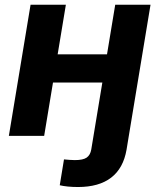

<svg xmlns="http://www.w3.org/2000/svg" viewBox="-20 -562 659 794"><path d="M302.7 211.4Q280.8 211.4 261 209.5Q241.2 207.5 227.1 204.1L244.6 97.2Q255.4 98.1 267.1 99.1Q278.8 100.1 289.6 100.1Q323.7 100.1 338.6 89.6Q353.5 79.1 357.4 56.2L366.7 0H512.7L503.4 56.6Q490.2 133.8 439.7 172.6Q389.2 211.4 302.7 211.4ZM462.9 -337.4 443.8 -220.7H158.2L177.7 -337.4ZM252.4 -542.5 162.6 0H16.6L106.4 -542.5ZM602.5 -542.5 512.7 0H366.7L456.5 -542.5Z"/></svg>

Font: Inter 16pt
Style: Bold Italic
Weight: 700
Italic angle: -9.3988°
Version: Version 4.001;git-66647c0bb